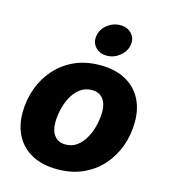

<svg xmlns="http://www.w3.org/2000/svg" viewBox="-115 -859 844 960"><g transform="rotate(15 307.5 -379.0)"><path d="M270 10.3Q193.8 10.3 140.1 -18.1Q86.4 -46.4 58.1 -97.9Q29.8 -149.4 29.8 -218.3Q29.8 -284.7 51.3 -344Q72.8 -403.3 113.5 -449.5Q154.3 -495.6 212.4 -522Q270.5 -548.3 344.7 -548.3Q420.9 -548.3 474.4 -520Q527.8 -491.7 556.2 -440.2Q584.5 -388.7 584.5 -319.3Q584.5 -253.9 563.5 -194.6Q542.5 -135.3 502 -89.1Q461.4 -43 403.1 -16.4Q344.7 10.3 270 10.3ZM277.3 -120.1Q313.5 -120.1 339.4 -140.6Q365.2 -161.1 381.8 -192.9Q398.4 -224.6 406 -260Q413.6 -295.4 413.6 -325.2Q413.6 -354.5 404.5 -375Q395.5 -395.5 378.7 -406.5Q361.8 -417.5 337.4 -417.5Q301.3 -417.5 275.1 -397.5Q249 -377.4 232.4 -345.9Q215.8 -314.5 208.3 -279.3Q200.7 -244.1 200.7 -213.9Q200.7 -170.4 220.7 -145.3Q240.7 -120.1 277.3 -120.1ZM362.3 -602.5Q325.2 -602.5 303.2 -626.5Q281.2 -650.4 287.1 -685.1Q292.5 -719.7 322.5 -743.7Q352.5 -767.6 389.6 -767.6Q426.8 -767.6 448.7 -743.7Q470.7 -719.7 464.8 -685.1Q459 -650.9 429.2 -626.7Q399.4 -602.5 362.3 -602.5Z"/></g></svg>

Font: Inter 17pt ExtraBold
Style: Italic
Weight: 800
Italic angle: -9.3988°
Version: Version 4.001;git-66647c0bb